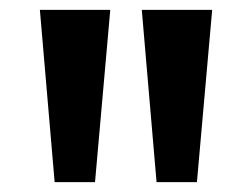

<svg xmlns="http://www.w3.org/2000/svg" viewBox="-20 -678 510 390"><path d="M91 -308 61 -658H204L173 -308ZM298 -308 268 -658H411L380 -308Z"/></svg>

Font: Ysabeau Office ExtraBold
Style: Regular
Weight: 800
Designer: Christian Thalmann (Catharsis Fonts)
Version: Version 2.001;gftools[0.9.30]; featfreeze: tnum,lnum,ss02